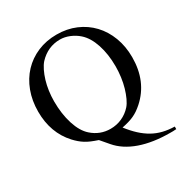

<svg xmlns="http://www.w3.org/2000/svg" viewBox="-192 -827 1107 1155"><g transform="rotate(-30 361.0 -249.0)"><path d="M701 177H695Q687 178 679 178Q671 178 660 178Q540 178 451.5 147Q363 116 312 56L265 1Q238 -8 218 -16.5Q198 -25 182 -35Q166 -45 152 -57Q138 -69 123 -85Q34 -182 34 -329Q34 -405 58 -469Q82 -533 125.5 -579Q169 -625 229 -650.5Q289 -676 361 -676Q433 -676 493 -650.5Q553 -625 596.5 -579Q640 -533 664 -469.5Q688 -406 688 -331Q688 -163 576 -63Q559 -48 543 -37Q527 -26 509.5 -18Q492 -10 471.5 -4Q451 2 426 7Q456 46 487 74.5Q518 103 551 121.5Q584 140 621 149Q658 158 701 159ZM364 -640Q279 -640 218 -575Q203 -558 190 -531.5Q177 -505 167.5 -473.5Q158 -442 153 -406.5Q148 -371 148 -335Q148 -247 170.5 -176.5Q193 -106 233 -71Q288 -22 361 -22Q403 -22 440 -38.5Q477 -55 505 -86Q520 -103 532.5 -130Q545 -157 554.5 -189.5Q564 -222 569 -259Q574 -296 574 -333Q574 -418 551.5 -486Q529 -554 488 -590Q462 -613 429 -626.5Q396 -640 364 -640Z"/></g></svg>

Font: Klingon pIqaD vaHbo'
Style: Regular
Weight: 400
Width: 0
Designer: Mike Neff (qa'vaj)
Foundry: Mike Neff and Michael Everson
Version: Version 2.003